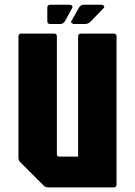

<svg xmlns="http://www.w3.org/2000/svg" viewBox="-20 -812 585 832"><path d="M188.5 0Q176.5 0 168.5 -8.5L68.5 -108.5Q60 -116.5 60 -128.5V-654Q60 -666.5 72.5 -666.5H214Q226.5 -666.5 226.5 -654V-143.5Q226.5 -133.5 236.5 -133.5H318.5V-654Q318.5 -666.5 331 -666.5H472.5Q485 -666.5 485 -654V-12.5Q485 0 472.5 0ZM301.5 -708Q295 -708 290.8 -711.8Q286.5 -715.5 289 -720L321.5 -778Q329.5 -791.5 342.5 -791.5H417.5Q425.5 -791.5 429.8 -787Q434 -782.5 430 -778L374 -720Q363.5 -708 349 -708ZM197.5 -708Q185 -708 185 -720V-778Q185 -791.5 197.5 -791.5H280.5Q288 -791.5 291.8 -787.5Q295.5 -783.5 293 -778L261.5 -720Q254.5 -708 240.5 -708Z"/></svg>

Font: Jaro
Style: Regular
Weight: 400
Designer: Agyei Archer, Celine Hurka, Mirko Velimirović
Version: Version 1.000